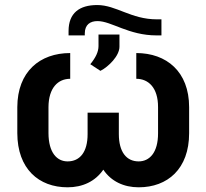

<svg xmlns="http://www.w3.org/2000/svg" viewBox="-20 -752 839 781"><path d="M534.4 -536.2V-431.5C583.8 -431.5 623.2 -395.2 622.9 -316.1V-210.2C623.2 -130.3 587.4 -95.5 544 -95.5C494.3 -95.5 463.4 -133.9 463.4 -206.7V-293.7H336.3V-206.7C336.6 -133.2 304.7 -95.5 255 -95.5C211.6 -95.5 177.6 -131 177.2 -210.2V-316.1C177.6 -395.2 216.3 -431.5 265.6 -431.5V-536.2C142 -536.2 50.8 -460.6 50.4 -316.1V-210.2C50.8 -65 137.8 9.9 255 9.9C316.1 9.9 367.5 -14.2 400.2 -61.8C432.2 -14.2 483.7 9.9 544 9.9C661.6 9.9 749.3 -65 749.3 -210.2V-316.1C749.3 -460.9 657 -536.2 534.4 -536.2ZM258.9 -608H324.9V-616.5C325.3 -652 346.9 -666.2 376.8 -666.2C433.2 -666.2 503.2 -608 616.8 -608H636.7V-673.3H618.3C513.1 -673.3 452.8 -731.5 375.4 -731.5C302.9 -731.5 258.9 -698.9 258.9 -625.7ZM347.3 -490.8 388.5 -463.8C421.9 -480.8 465.9 -524.9 465.9 -561.8V-611.5H380.7V-564.6C380.7 -541.2 369.3 -517.8 347.3 -490.8Z"/></svg>

Font: Margiela Sans Semi Bold
Style: Regular
Weight: 600
Designer: Stefan Endress, Andreas Faust
Version: Version 1.100;FEAKit 1.0